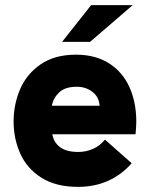

<svg xmlns="http://www.w3.org/2000/svg" viewBox="-20 -717 584 748"><path d="M33 -244Q33 -310 58.2 -369.2Q83.5 -428.5 138.2 -466.2Q193 -504 276 -504Q351 -504 404 -470.8Q457 -437.5 484 -378.2Q511 -319 511 -242Q511 -225.5 508 -194H184Q189 -162.5 213.8 -143.8Q238.5 -125 285 -125Q314.5 -125 341.8 -136.8Q369 -148.5 389 -173L493 -81Q453.5 -36 401 -12.5Q348.5 11 284 11Q197.5 11 141.2 -24.8Q85 -60.5 59 -118.5Q33 -176.5 33 -244ZM368 -305Q366 -339 340.2 -359Q314.5 -379 279 -379Q233.5 -379 210.5 -357Q187.5 -335 182 -305ZM335 -697H497L331 -554H222Z"/></svg>

Font: HK Grotesk Black
Style: Regular
Weight: 900
Designer: Alfredo Marco Pradil
Foundry: Hanken Design Co.
Version: Version 3.001